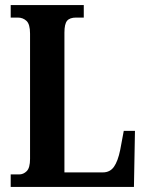

<svg xmlns="http://www.w3.org/2000/svg" viewBox="-20 -734 575 754"><path d="M22 0V-49H55Q72 -49 85 -62Q98 -75 98 -110V-602Q98 -639 84 -652Q70 -665 50 -665H22V-714H309V-665H279Q254 -665 243.5 -652.5Q233 -640 233 -606V-57H384Q412 -57 427.5 -79Q443 -101 452 -145L466 -220H510L506 0Z"/></svg>

Font: Noto Serif Armenian ExtraCondensed
Style: Bold
Weight: 700
Width: 2
Designer: Monotype Design Team
Foundry: Monotype Imaging Inc.
Version: Version 2.008; ttfautohint (v1.8.4.7-5d5b)